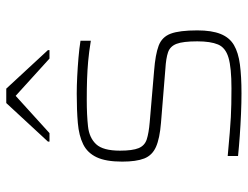

<svg xmlns="http://www.w3.org/2000/svg" viewBox="-109 -674 791 613"><g transform="rotate(-90 286.5 -367.5)"><path d="M295 8Q266 8 230 6.5Q194 5 159 2.5Q124 0 95 -3V-36Q140 -32 169 -29.5Q198 -27 219 -26Q240 -25 260.5 -24.5Q281 -24 311 -24Q377 -24 409 -33.5Q441 -43 451 -67Q461 -91 461 -133Q461 -179 453 -199.5Q445 -220 426 -226.5Q407 -233 373 -235L201 -249Q151 -253 124 -265Q97 -277 87 -302.5Q77 -328 77 -373Q77 -425 91 -454.5Q105 -484 132.5 -497.5Q160 -511 200.5 -514.5Q241 -518 294 -518Q319 -518 348.5 -516.5Q378 -515 408 -512.5Q438 -510 463 -506V-473Q426 -479 397.5 -481.5Q369 -484 340.5 -485Q312 -486 274 -486Q226 -486 189.5 -482Q153 -478 132.5 -456Q112 -434 112 -380Q112 -340 120 -320.5Q128 -301 148 -294.5Q168 -288 203 -285L367 -271Q419 -267 447 -256.5Q475 -246 485.5 -218Q496 -190 496 -133Q496 -87 484.5 -58.5Q473 -30 449 -16Q425 -2 387 3Q349 8 295 8ZM141 -605V-610L264 -743H310L433 -610V-605H406L287 -713L168 -605Z"/></g></svg>

Font: Saira Expanded Thin
Style: Regular
Weight: 250
Width: 7
Designer: Hector Gatti with collaboration of the Omnibus-Type team
Foundry: Omnibus-Type
Version: Version 1.101